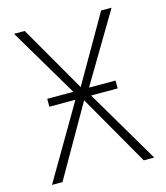

<svg xmlns="http://www.w3.org/2000/svg" viewBox="-107 -787 750 869"><g transform="rotate(-15 268.5 -352.5)"><path d="M29 0 244 -367 245 -359 40 -705H90L273 -387H265L448 -705H497L291 -359V-368L508 0H459L263 -342H274L78 0ZM109 -345V-382H429V-345Z"/></g></svg>

Font: Nunito Sans 10pt Condensed ExtraLight
Style: Regular
Weight: 250
Width: 3
Designer: Vernon Adams
Foundry: Vernon Adams
Version: Version 3.101;gftools[0.9.27]